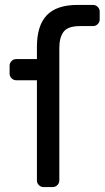

<svg xmlns="http://www.w3.org/2000/svg" viewBox="-20 -760 425 780"><path d="M194 0H157Q146 0 138 -8Q130 -16 130 -27V-434H46Q35 -434 27 -442Q19 -450 19 -461V-493Q19 -504 27 -512Q35 -520 46 -520H130V-570Q130 -656 170 -698Q210 -740 295 -740H358Q369 -740 377 -732Q385 -724 385 -713V-681Q385 -670 377 -662Q369 -654 358 -654H305Q256 -654 238.5 -631Q221 -608 221 -565V-27Q221 -16 213 -8Q205 0 194 0Z"/></svg>

Font: Hezaedrus
Style: Regular
Weight: 400
Designer: Hubert & Fischer
Foundry: Hubert & Fischer
Version: Version 1.10;September 3, 2019;FontCreator 11.5.0.2425 64-bi